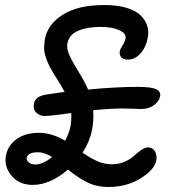

<svg xmlns="http://www.w3.org/2000/svg" viewBox="-20 -728 740 763"><path d="M157.2 -267.1Q136.7 -267.1 123.5 -281Q110.4 -294.9 115.2 -316.9Q119.6 -344.7 163.1 -352.1Q172.9 -353.5 197.5 -357.2Q222.2 -360.8 236.8 -362.8Q230 -376 220 -392.6Q210 -409.2 202.1 -421.1Q194.3 -433.1 185.1 -449.5Q175.8 -465.8 170.4 -478.3Q165 -490.7 159.9 -507.8Q154.8 -524.9 155.3 -538.8Q155.8 -552.7 158.2 -571.8Q169.4 -631.8 230 -669.9Q290.5 -708 394 -708Q445.8 -708 483.2 -696.8Q520.5 -685.5 539.6 -666.3Q558.6 -647 565.4 -624.3Q572.3 -601.6 566.9 -576.2Q559.6 -539.1 537.8 -515.1Q516.1 -491.2 488.8 -491.2Q469.7 -491.2 461.7 -500.7Q453.6 -510.3 456.1 -524.9Q458 -533.2 467.3 -547.9Q476.6 -562.5 479 -575.2Q482.4 -595.2 453.9 -608.2Q425.3 -621.1 379.9 -621.1Q326.7 -621.1 290.5 -605.7Q254.4 -590.3 248 -556.2Q243.7 -535.2 255.9 -508.5Q268.1 -481.9 292.7 -442.1Q317.4 -402.3 330.1 -372.1Q441.4 -382.8 527.8 -382.8Q580.6 -382.8 600.3 -373.5Q620.1 -364.3 616.2 -345.2Q612.3 -324.7 591.3 -309.8Q570.3 -294.9 542 -294.9Q536.1 -294.9 513.4 -295.9Q490.7 -296.9 466.8 -296.9Q419.9 -296.9 350.1 -290Q353.5 -249.5 345.2 -210Q336.4 -165 308.1 -121.1Q340.3 -99.1 367.4 -87.2Q394.5 -75.2 424.8 -75.2Q452.6 -75.2 476.1 -85.7Q499.5 -96.2 512.7 -108.6Q525.9 -121.1 541 -131.6Q556.2 -142.1 568.8 -142.1Q586.4 -142.1 595.7 -126.7Q605 -111.3 601.1 -90.8Q594.7 -54.2 539.1 -19.5Q483.4 15.1 411.1 15.1Q364.3 15.1 327.1 -3.2Q290 -21.5 250 -54.2Q179.2 6.8 109.9 6.8Q56.2 6.8 25.6 -30Q-4.9 -66.9 3.9 -110.8Q11.7 -150.4 46.1 -175.3Q80.6 -200.2 134.8 -200.2Q185.5 -200.2 238.8 -168.9Q253.9 -196.8 259.8 -224.1Q264.6 -250 263.2 -278.8Q179.7 -267.1 157.2 -267.1ZM85.9 -100.1Q84.5 -90.8 94.5 -82.5Q104.5 -74.2 119.1 -74.2Q150.9 -74.2 187 -104Q156.2 -123 130.9 -123Q90.8 -123 85.9 -100.1Z"/></svg>

Font: Shantell Sans Normal
Style: Italic
Weight: 400
Italic angle: -11.31°
Designer: Stephen Nixon, Anya Danilova, Shantell Martin
Foundry: Arrow Type
Version: Version 1.006;[559af2be0]